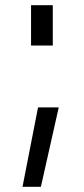

<svg xmlns="http://www.w3.org/2000/svg" viewBox="-20 -571 324 742"><path d="M67 0ZM127 -156H207L138 151H67ZM100 -551H184V-395H100Z"/></svg>

Font: Biryani Light
Style: Regular
Weight: 300
Designer: Dan Reynolds and Mathieu Réguer
Foundry: Dan Reynolds and Mathieu Réguer
Version: Version 1.004; ttfautohint (v1.1) -l 5 -r 5 -G 72 -x 0 -D la